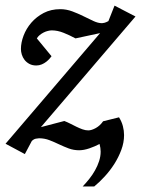

<svg xmlns="http://www.w3.org/2000/svg" viewBox="-36 -527 506 689"><path d="M110.8 -70.8 194.8 -92.8Q205.1 -88.9 216.1 -83.3Q227.1 -77.6 238 -72.3Q249 -66.9 259.8 -63Q270.5 -59.1 280.8 -59.1Q292.5 -59.1 307.9 -67.6Q323.2 -76.2 334 -91.8L391.1 -106Q400.9 -90.3 405 -74.2Q409.2 -58.1 409.2 -42Q409.2 -15.6 399.4 10.7Q389.6 37.1 374.3 61.3Q358.9 85.4 339.8 106.2Q320.8 127 302.2 142.1H260.7Q272.5 129.9 284.2 115.2Q295.9 100.6 304.9 84.5Q314 68.4 319.6 51.3Q325.2 34.2 325.2 17.1Q325.2 4.4 321.3 -10.3Q304.7 -1.5 284.7 5.4Q264.6 12.2 248 12.2Q228 12.2 210.4 5.6Q192.9 -1 176 -9Q159.2 -17.1 141.6 -23.9Q124 -30.8 104 -30.8Q100.1 -30.8 92.5 -29.3Q85 -27.8 78.1 -21L53.2 25.9L-16.1 -11.2L323.2 -408.2L234.9 -389.2Q214.4 -400.4 192.4 -409.2Q170.4 -418 149.9 -418Q143.6 -418 135.7 -416Q127.9 -414.1 120.6 -410.4Q113.3 -406.7 106.7 -401.4Q100.1 -396 96.2 -389.2L148.9 -325.2Q147 -322.3 142.1 -316.7Q137.2 -311 130.1 -305.4Q123 -299.8 113.8 -295.9Q104.5 -292 94.2 -292Q80.1 -292 69.6 -297.6Q59.1 -303.2 52.2 -312Q45.4 -320.8 42.2 -331.3Q39.1 -341.8 39.1 -351.1Q39.1 -374 48.6 -399.2Q58.1 -424.3 76.4 -445.6Q94.7 -466.8 120.8 -480.5Q147 -494.1 180.2 -494.1Q202.1 -494.1 223.1 -486.3Q244.1 -478.5 263.2 -469Q282.2 -459.5 299.1 -451.7Q315.9 -443.8 330.1 -443.8Q333 -443.8 338.4 -445.1Q343.8 -446.3 353 -451.2L375 -506.8L450.2 -467.8Z"/></svg>

Font: Charis SIL Eur
Style: Italic
Weight: 400
Italic angle: -11°
Foundry: SIL International
Version: Version 5.000